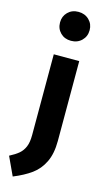

<svg xmlns="http://www.w3.org/2000/svg" viewBox="-199 -854 610 1122"><g transform="rotate(15 105.5 -293.5)"><path d="M206 -48Q206 29 181 80.5Q156 132 112.5 163.5Q69 195 5 221L-47 109Q-12 91 8.5 73.5Q29 56 40.5 29Q52 2 52 -42V-531H206ZM218 -721Q218 -683 192.5 -658Q167 -633 128 -633Q89 -633 64 -658Q39 -683 39 -721Q39 -758 64 -783Q89 -808 128 -808Q167 -808 192.5 -783Q218 -758 218 -721Z"/></g></svg>

Font: Fira Sans Condensed
Style: Bold
Weight: 700
Width: 3
Designer: bBox Type GmbH & Carrois Corporate GbR & Edenspiekermann AG
Foundry: bBox Type GmbH & Carrois Corporate GbR & Edenspiekermann AG
Version: Version 4.301